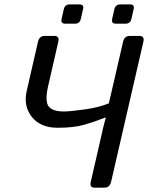

<svg xmlns="http://www.w3.org/2000/svg" viewBox="-20 -866 683 886"><path d="M103 -445.3 155.3 -673.3Q161.6 -700.2 186 -700.2H231Q255.4 -700.2 249 -673.3L202.1 -468.8Q186.5 -399.9 203.9 -375.7Q221.2 -351.6 275.4 -351.6Q301.8 -351.6 369.1 -360.8Q436.5 -370.1 482.4 -389.2L547.9 -673.3Q554.2 -700.2 578.6 -700.2H623.5Q647.9 -700.2 641.6 -673.3L492.7 -26.9Q486.3 0 461.9 0H417Q392.6 0 398.9 -26.9L458 -284.7Q462.9 -305.2 468.3 -323.7H466.3Q415.5 -303.7 367.4 -290Q319.3 -276.4 246.1 -276.4Q167 -276.4 127.2 -326.2Q87.4 -376 103 -445.3ZM281.2 -756.8Q259.3 -756.8 264.2 -778.8L274.4 -823.7Q279.8 -845.7 301.8 -845.7H346.7Q368.7 -845.7 363.3 -823.7L353 -778.8Q348.1 -756.8 326.2 -756.8ZM514.6 -756.8Q492.7 -756.8 497.6 -778.8L507.8 -823.7Q513.2 -845.7 535.2 -845.7H580.1Q602.1 -845.7 596.7 -823.7L586.4 -778.8Q581.5 -756.8 559.6 -756.8Z"/></svg>

Font: Istok
Style: Italic
Weight: 500
Italic angle: -13°
Designer: Andrey V. Panov
Foundry: Andrey V. Panov
Version: Version 1.0.3